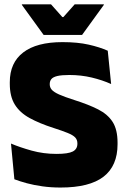

<svg xmlns="http://www.w3.org/2000/svg" viewBox="-20 -847 586 882"><path d="M258 14.5Q214 14.5 175 9Q136 3.5 103.5 -5.2Q71 -14 46 -23.5L30.5 -187.5Q70.5 -170.5 125 -155.2Q179.5 -140 239.5 -140Q293 -140 314.2 -151Q335.5 -162 335.5 -186.5V-188.5Q335.5 -205 325.2 -215.8Q315 -226.5 291 -236.2Q267 -246 226.5 -259Q161 -280 116 -304.8Q71 -329.5 48 -366.8Q25 -404 25 -462V-469.5Q25 -559 86.8 -606.2Q148.5 -653.5 267 -653.5Q336.5 -653.5 387.2 -642Q438 -630.5 475 -614L490.5 -461Q450.5 -479 401.5 -490.8Q352.5 -502.5 298.5 -502.5Q263 -502.5 243.2 -497.8Q223.5 -493 216 -483.8Q208.5 -474.5 208.5 -461V-459.5Q208.5 -445.5 217.8 -434.8Q227 -424 251.5 -413Q276 -402 321.5 -387.5Q386.5 -367 430.8 -344.5Q475 -322 497.5 -286.8Q520 -251.5 520 -191.5V-184.5Q520 -85 455.5 -35.2Q391 14.5 258 14.5ZM180.5 -686.5 80.5 -824.5V-827H214.5L266.5 -768.5H271L323 -827H457V-824.5L357 -686.5Z"/></svg>

Font: Anek Latin ExtraBold
Style: Regular
Weight: 800
Designer: Yesha Goshar
Foundry: Ek Type
Version: Version 1.003